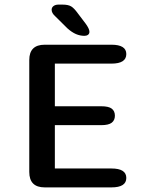

<svg xmlns="http://www.w3.org/2000/svg" viewBox="-20 -813 659 833"><path d="M528 -578.5Q528 -537 463.5 -537H218V-352H419Q451.5 -352 465 -341.5Q478.5 -331 478.5 -311Q478.5 -291.5 465 -280.8Q451.5 -270 419 -270H218V-82H463.5Q528 -82 528 -41Q528 0 463.5 0H174Q107 0 107 -67V-552.5Q107 -619 174 -619H463.5Q528 -619 528 -578.5ZM346.5 -657.5Q327.5 -657.5 309.5 -665.2Q291.5 -673 272.5 -690L220.5 -741.5Q204 -756 204 -770.5Q204 -780.5 212.2 -786.8Q220.5 -793 233.5 -793H251.5Q276 -793 288.8 -785.2Q301.5 -777.5 317 -756L351.5 -710.5Q368 -688 368 -675Q368 -666.5 361.8 -662Q355.5 -657.5 346.5 -657.5Z"/></svg>

Font: Sono ExtraLight Monospace Medium
Style: Regular
Weight: 500
Version: Version 2.112